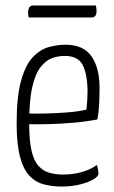

<svg xmlns="http://www.w3.org/2000/svg" viewBox="-20 -674 419 704"><path d="M206 10Q171 10 140.5 2Q110 -6 87.5 -30Q65 -54 53 -100.5Q41 -147 41 -222Q41 -319 57 -377Q73 -435 99.5 -463.5Q126 -492 157.5 -501Q189 -510 220 -510Q286 -510 315.5 -467.5Q345 -425 345 -352Q345 -322 343.5 -291.5Q342 -261 337 -236Q295 -228 249 -224Q203 -220 162.5 -219Q122 -218 96.5 -218.5Q71 -219 71 -219V-258Q71 -258 95 -257.5Q119 -257 154.5 -258Q190 -259 228.5 -262Q267 -265 297 -272Q299 -291 300 -308Q301 -325 301 -341Q300 -403 283 -436Q266 -469 217 -469Q195 -469 172.5 -461.5Q150 -454 130 -429.5Q110 -405 98.5 -355.5Q87 -306 87 -221Q87 -159 95.5 -122Q104 -85 121 -66Q138 -47 161 -40.5Q184 -34 212 -34Q247 -34 279.5 -43Q312 -52 335 -69Q338 -61 339.5 -52Q341 -43 341 -37Q341 -27 322 -16Q303 -5 272.5 2.5Q242 10 206 10ZM85 -610Q84 -616 83.5 -621Q83 -626 83 -631Q84 -642 88.5 -648Q93 -654 102 -654H331Q333 -648 333.5 -643Q334 -638 334 -633Q334 -622 329.5 -616Q325 -610 316 -610Z"/></svg>

Font: Yanone Kaffeesatz ExtraLight Light
Style: Regular
Weight: 300
Version: Version 2.003